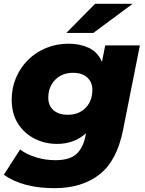

<svg xmlns="http://www.w3.org/2000/svg" viewBox="-32 -779 757 1002"><path d="M252 203Q87 203 -12 133L73 1Q105 26 154.5 41.5Q204 57 257 57Q331 57 366 25.5Q401 -6 413 -65L417 -84Q356 -28 266 -28Q202 -28 148 -55.5Q94 -83 61.5 -134.5Q29 -186 29 -259Q29 -320 51.5 -373Q74 -426 114 -466Q154 -506 208.5 -528.5Q263 -551 326 -551Q384 -551 431 -529.5Q478 -508 500 -456L517 -542H698L610 -100Q578 61 486.5 132Q395 203 252 203ZM322 -180Q379 -180 414.5 -216Q450 -252 450 -310Q450 -350 423.5 -374.5Q397 -399 349 -399Q292 -399 256 -362.5Q220 -326 220 -268Q220 -228 247 -204Q274 -180 322 -180ZM314 -607 464 -759H660L455 -607Z"/></svg>

Font: Montserrat ExtraBold
Style: Italic
Weight: 800
Italic angle: -11.3°
Designer: Julieta Ulanovsky
Foundry: Julieta Ulanovsky
Version: Version 9.000; ttfautohint (v1.8.4.7-5d5b)